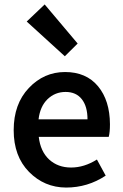

<svg xmlns="http://www.w3.org/2000/svg" viewBox="-20 -824 547 856"><path d="M269 -573.2 99.1 -728 179.2 -804.2 326.2 -629.9ZM370.1 -292Q370.1 -349.6 344.7 -381.8Q319.3 -414.1 272.5 -414.1Q225.6 -414.1 191.9 -381.8Q158.7 -349.6 151.9 -292ZM274.4 12.2Q177.7 11.7 109.4 -57.6Q41 -127 41 -243.7Q41 -360.4 108.4 -431.6Q175.8 -502.9 270 -502.9Q364.3 -502.9 417 -439.5Q469.7 -376 470.2 -270Q470.2 -233.9 464.8 -213.9H152.8Q160.2 -148.9 199.2 -112.8Q238.3 -77.1 296.9 -77.1Q355.5 -77.1 412.1 -112.8L451.2 -41Q371.1 12.2 274.4 12.2Z"/></svg>

Font: SourceSansPro-Semibold
Style: Regular
Weight: 600
Designer: Paul D. Hunt
Foundry: Adobe Systems Incorporated
Version: Version 2.020;PS 2.0;hotconv 1.0.86;makeotf.lib2.5.63406